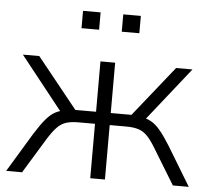

<svg xmlns="http://www.w3.org/2000/svg" viewBox="-50 -741 866 794"><g transform="rotate(5 383.0 -343.5)"><path d="M4 0 102 -162Q127 -202 146.5 -225Q166 -248 186.5 -258.5Q207 -269 235 -272L215 -253L31 -485H99L267 -276H353V-485H414V-276H500L667 -485H735L551 -253L531 -272Q559 -269 579.5 -258.5Q600 -248 619.5 -225Q639 -202 664 -162L762 0H696L605 -149Q587 -179 570.5 -196Q554 -213 533.5 -219.5Q513 -226 482 -226H414V0H353V-226H284Q254 -226 233.5 -219.5Q213 -213 196.5 -196Q180 -179 161 -149L70 0ZM430 -615V-687H503V-615ZM263 -615V-687H336V-615Z"/></g></svg>

Font: Nunito Sans 12pt Light
Style: Regular
Weight: 300
Designer: Vernon Adams
Foundry: Vernon Adams
Version: Version 3.101;gftools[0.9.27]